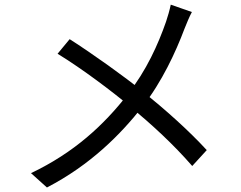

<svg xmlns="http://www.w3.org/2000/svg" viewBox="-20 -780 1040 830"><path d="M809.5 -728 718.2 -759.9C713.8 -738 704.6 -705.8 697.7 -686C663.3 -587.6 614 -476.8 531.1 -370.8C429 -239.8 300.7 -120.3 114 -31.5L182.9 30.5C372 -67.7 502 -199.3 597.8 -321.4C679.6 -425.5 739.8 -555.2 777.2 -654.9C785.4 -675.6 799.4 -709.7 809.5 -728ZM281.1 -610.7 228.9 -547.7C338.9 -480.3 468.7 -381.5 540.4 -321.5C640.5 -237.4 727.5 -158.3 811 -62.4L873.8 -131.1C794.8 -217.1 696 -304.7 595.3 -386.3C519.8 -447.5 380.5 -547.3 281.1 -610.7Z"/></svg>

Font: Source Han Sans JP VF
Style: Regular
Weight: 250
Designer: Ryoko NISHIZUKA 西塚涼子 (kana, bopomofo & ideographs); Paul D. Hunt (Latin, Greek & Cyrillic); Sandoll Communications 산돌커뮤니
Foundry: Adobe
Version: Version 2.004;hotconv 1.0.118;makeotfexe 2.5.65603